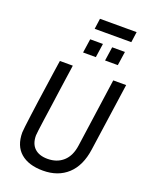

<svg xmlns="http://www.w3.org/2000/svg" viewBox="-186 -1124 963 1231"><g transform="rotate(20 296.0 -508.0)"><path d="M264 12Q166 12 111.5 -35Q57 -82 57 -173Q57 -183 61 -215.5Q65 -248 71 -294.5Q77 -341 84.5 -394Q92 -447 99.5 -498.5Q107 -550 113 -592.5Q119 -635 123 -660.5Q127 -686 127 -686H215Q215 -686 211.5 -660Q208 -634 201.5 -591Q195 -548 188 -496Q181 -444 173.5 -391.5Q166 -339 159.5 -294Q153 -249 149.5 -219.5Q146 -190 146 -185Q146 -128 177.5 -98.5Q209 -69 266 -69Q331 -69 373 -107Q415 -145 425 -218L491 -686H579L513 -223Q497 -108 432 -48Q367 12 264 12ZM398 -788 412 -883H499L485 -788ZM248 -788 262 -883H349L335 -788ZM266 -956 276 -1028H526L516 -956Z"/></g></svg>

Font: Archivo Narrow
Style: Italic
Weight: 400
Italic angle: -8°
Designer: Hector Gatti
Foundry: Omnibus-Type
Version: Version 3.002